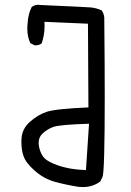

<svg xmlns="http://www.w3.org/2000/svg" viewBox="-20 -780 540 793"><path d="M164.1 -673.8Q164.1 -679.7 163.6 -689.9L343.3 -682.1L345.2 -336.4Q210 -330.6 172.6 -318.1Q135.3 -305.7 102.5 -275.9Q70.8 -247.1 68.8 -207Q68.4 -199.7 68.4 -193.4Q68.4 -160.6 76.7 -136.7Q85.9 -107.9 124 -74.5Q162.1 -41 208.5 -28.6Q254.9 -16.1 304.2 -8.3Q313 -7.3 321.3 -7.3Q362.8 -7.3 394 -30.3L403.3 -48.8Q412.6 -68.4 412.6 -383.3Q412.6 -518.6 410.6 -708.5Q408.7 -724.6 400.4 -736.8Q377.9 -747.6 352.1 -749.5Q324.7 -751.5 147.9 -759.3Q143.1 -760.3 138.2 -760.3Q123 -760.3 110.8 -751Q96.2 -721.2 94.2 -685.5V-685.1Q92.8 -672.9 92.8 -661.6Q92.8 -628.9 105 -602.1L122.1 -593.3Q124.5 -592.8 127 -592.8Q142.1 -592.8 152.3 -601.1Q164.1 -635.3 164.1 -673.8ZM139.6 -189.9Q139.6 -213.4 155.3 -228Q175.3 -247.1 201.4 -256.1Q227.5 -265.1 347.7 -269L335 -77.6Q310.1 -78.6 295.7 -80.3Q281.2 -82 272 -83.5Q253.9 -86.9 237.3 -91.3Q195.3 -103.5 173.3 -118.7Q150.4 -134.3 142.1 -170.4Q139.6 -180.7 139.6 -189.9Z"/></svg>

Font: Bakudai
Style: Light
Weight: 300
Version: Version 1.48